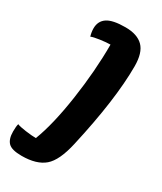

<svg xmlns="http://www.w3.org/2000/svg" viewBox="-263 -885 952 1125"><g transform="rotate(30 213.0 -322.5)"><path d="M237 -801Q317 -801 357 -761Q397 -721 397 -629Q397 -405 319 -60Q291 66 238.5 111Q186 156 85 156Q18 156 -5.5 132Q-29 108 -29 57Q-29 22 -24 5Q-9 12 35 18Q79 24 106 24Q153 -98 182 -294.5Q211 -491 211 -669Q184 -669 142 -663Q100 -657 85 -650Q77 -677 77 -702Q77 -751 114 -776Q151 -801 237 -801Z"/></g></svg>

Font: Lemonada
Style: Bold
Weight: 700
Designer: Mohamed Gaber (Arabic), Eduardo Tunni (Latin)
Foundry: Kief Type Foundry
Version: Version 4.004